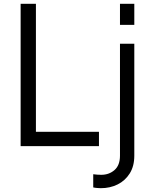

<svg xmlns="http://www.w3.org/2000/svg" viewBox="-20 -765 800 1005"><path d="M88 0H498V-75H168V-745H88ZM608 -635H683V-745H608ZM508 220Q556 220 595.5 200.5Q635 181 659 143Q683 105 683 50V-536H608V50Q608 100 579.5 125Q551 150 510 150Q489 150 468 147V216Q476 218 488.5 219Q501 220 508 220Z"/></svg>

Font: Plus Jakarta Sans
Style: Regular
Weight: 400
Designer: Gumpita Rahayu
Foundry: Tokotype
Version: Version 2.004; ttfautohint (v1.8.3)